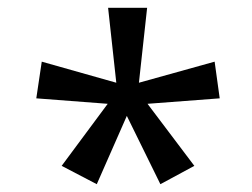

<svg xmlns="http://www.w3.org/2000/svg" viewBox="-20 -765 647 492"><path d="M138 -340 256 -499 73 -513 87 -607 278 -553 257 -745H357L336 -553L530 -607L543 -513L358 -499L478 -340L391 -293L305 -468L228 -293Z"/></svg>

Font: ugurmukhi15
Style: Book
Weight: 400
Designer: Jelle Bosma - Monotype Design Team
Foundry: Monotype Imaging Inc.
Version: Version 2.003